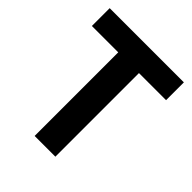

<svg xmlns="http://www.w3.org/2000/svg" viewBox="-196 -818 937 937"><g transform="rotate(45 272.5 -350.0)"><path d="M199 0H342V-577H529V-700H17V-577H199Z"/></g></svg>

Font: Vanilla Cream Black
Style: Regular
Weight: 900
Designer: Jeremy Tribby, Jinavaṁso
Foundry: Tribby Type
Version: Version 1.422;Glyphs 3.1.2 (3151)